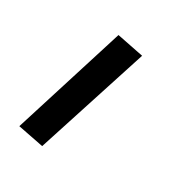

<svg xmlns="http://www.w3.org/2000/svg" viewBox="-63 -172 384 387"><g transform="rotate(20 129.0 21.5)"><path d="M63 153 6 131 131 -110 190 -87Z"/></g></svg>

Font: Sora Light
Style: Italic
Weight: 300
Designer: Jonathan Barnbrook, Juli√°n Moncada
Version: Version 1.000